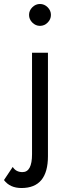

<svg xmlns="http://www.w3.org/2000/svg" viewBox="-81 -725 351 965"><path d="M-17 114Q-1 140 32 140Q80 140 80 50V-460H160V60Q160 220 27 220Q-31 220 -61 180ZM81.5 -611.5Q65 -628 65 -650Q65 -672 81.5 -688.5Q98 -705 120 -705Q142 -705 158.5 -688.5Q175 -672 175 -650Q175 -628 158.5 -611.5Q142 -595 120 -595Q98 -595 81.5 -611.5Z"/></svg>

Font: renner_400book
Style: Book
Weight: 400
Version: Version 003.000 ; ttfautohint (v0.97) -l 8 -r 50 -G 200 -x 1